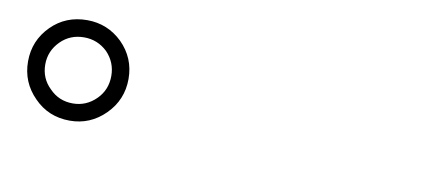

<svg xmlns="http://www.w3.org/2000/svg" viewBox="-37 -960 1074 461"><g transform="rotate(10 500.0 -729.5)"><path d="M59 -643Q23 -679 23 -730Q23 -781 59 -817Q94 -852 146 -852Q196 -852 232 -817Q268 -781 268 -730Q268 -679 232 -643Q196 -607 146 -607Q94 -607 59 -643ZM89 -787Q65 -763 65 -730Q65 -696 89 -673Q112 -649 146 -649Q179 -649 203 -673Q226 -696 226 -730Q226 -763 203 -787Q179 -810 146 -810Q112 -810 89 -787Z"/></g></svg>

Font: Source Han Serif JP
Style: Bold
Weight: 700
Designer: Ryoko NISHIZUKA  (kana & ideographs); Frank Grießhammer (Latin, Greek & Cyrillic); Wenlong ZHANG  (bopomofo); Sandoll Co
Foundry: Adobe Systems Incorporated
Version: Version 1.000;PS 1;hotconv 16.6.53;makeotf.lib2.5.65590